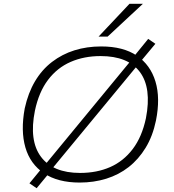

<svg xmlns="http://www.w3.org/2000/svg" viewBox="-20 -959 923 1017"><path d="M402 8Q286 8 213 -41Q140 -90 114.5 -178Q89 -266 111 -385Q129 -467 165.5 -528.5Q202 -590 255.5 -631Q309 -672 374.5 -692.5Q440 -713 516 -713Q633 -713 705 -664Q777 -615 803.5 -527Q830 -439 806 -320Q789 -238 751.5 -176.5Q714 -115 661.5 -74Q609 -33 543 -12.5Q477 8 402 8ZM404 -43Q493 -43 563.5 -74Q634 -105 683 -169.5Q732 -234 753 -333Q784 -493 721 -577.5Q658 -662 513 -662Q425 -662 354 -631Q283 -600 234.5 -536Q186 -472 165 -373Q133 -214 197 -128.5Q261 -43 404 -43ZM174 38 136 12 205 -72 230 -100 675 -640 695 -667 765 -753 803 -727 733 -643 710 -615 264 -75 245 -48ZM502 -765 666 -939H737L550 -765Z"/></svg>

Font: Nunito Sans 7pt SemiExpanded ExtraLight
Style: Italic
Weight: 250
Width: 6
Italic angle: -9°
Designer: Vernon Adams
Foundry: Vernon Adams
Version: Version 3.101;gftools[0.9.27]